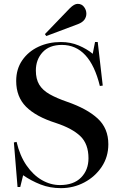

<svg xmlns="http://www.w3.org/2000/svg" viewBox="-20 -962 634 996"><path d="M296 14Q239 14 190.5 -5Q142 -24 100 -53L85 8H71L52 -223L66 -226Q83 -154 117.5 -104Q152 -54 197 -28Q242 -2 291 -2Q362 -2 400.5 -41Q439 -80 439 -141Q439 -215 397 -255.5Q355 -296 270 -324Q166 -357 115 -408.5Q64 -460 64 -542Q64 -604 95.5 -649.5Q127 -695 179.5 -719.5Q232 -744 296 -744Q346 -744 388.5 -726Q431 -708 461 -683L473 -744H487L513 -518L498 -516Q446 -729 301 -729Q236 -729 201 -691Q166 -653 166 -596Q166 -552 183.5 -523Q201 -494 237 -473.5Q273 -453 328 -434Q432 -398 487 -347Q542 -296 542 -214Q542 -148 507.5 -96.5Q473 -45 417 -15.5Q361 14 296 14ZM220 -775 213 -785 341 -918Q354 -931 364 -936.5Q374 -942 383 -942Q404 -942 416 -926Q428 -910 428 -891Q428 -874 418 -860Q408 -846 385 -837Z"/></svg>

Font: Literata 72pt Medium
Style: Regular
Weight: 500
Designer: Latin by Veronika Burian and Jose Scaglione. Greek by Irene Vlachou. Cyrillic by Vera Evstafieva.
Foundry: TypeTogether
Version: Version 3.002